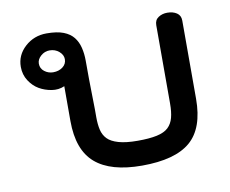

<svg xmlns="http://www.w3.org/2000/svg" viewBox="-61 -564 773 646"><g transform="rotate(-10 325.5 -241.0)"><path d="M592.9 -184.3Q592.9 -83.8 540.7 -39.1Q488.4 5.6 375.3 5.6Q268.7 5.6 216.2 -39.6Q163.6 -84.8 163.6 -184.3V-303Q142.9 -293.9 119.7 -297.7Q96.5 -301.5 77.3 -312.6Q58.1 -323.7 44.4 -344.7Q30.8 -365.7 30.8 -392.4Q30.8 -432.3 61.6 -460.4Q92.4 -488.4 135.4 -488.4Q171.2 -488.4 193.2 -479.8Q215.2 -471.2 227.3 -455.8Q239.4 -440.4 244.4 -419.7Q249.5 -399 249.5 -375.8Q249.5 -304 250.5 -265.9Q251.5 -227.8 251.5 -208.6V-181.3Q251.5 -157.1 255.8 -138.4Q260.1 -119.7 272.5 -106.8Q284.8 -93.9 310.1 -86.6Q335.4 -79.3 375.3 -79.3Q415.2 -79.3 440.9 -84.8Q466.7 -90.4 480.1 -103Q493.4 -115.7 498.7 -135.4Q504 -155.1 504 -184.3V-451.5Q504 -469.2 517.2 -477.8Q530.3 -486.4 547.5 -486.4Q566.7 -486.4 579.8 -477.8Q592.9 -469.2 592.9 -451.5ZM181.3 -392.4Q181.3 -407.1 167.9 -418.7Q154.5 -430.3 135.4 -430.3Q118.7 -430.3 105.6 -418.7Q92.4 -407.1 92.4 -392.4Q92.4 -375.8 105.6 -365.7Q118.7 -355.6 135.4 -355.6Q154.5 -355.6 167.9 -365.7Q181.3 -375.8 181.3 -392.4Z"/></g></svg>

Font: Myanmar KatKuu
Style: Regular
Weight: 400
Designer: Khon Soe Zaw Thu
Foundry: MPUA
Version: Version 1.00 September 13, 2016, initial release